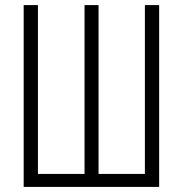

<svg xmlns="http://www.w3.org/2000/svg" viewBox="-20 -734 717 754"><path d="M605 0V-714H549V-51H367V-714H312V-51H129V-714H73V0Z"/></svg>

Font: Noto Sans Display Condensed Light
Style: Regular
Weight: 300
Width: 3
Designer: Monotype Design Team
Foundry: Monotype Imaging Inc.
Version: Version 1.900